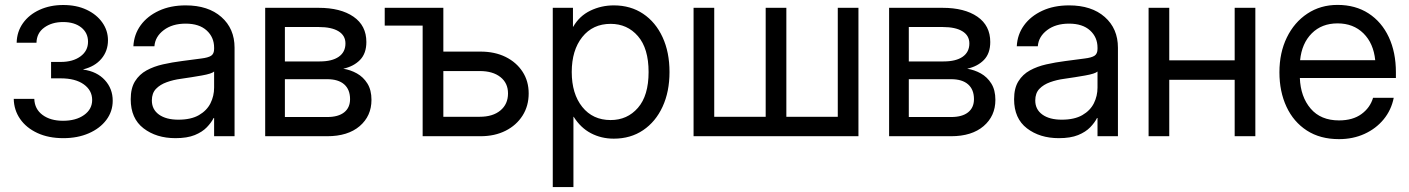

<svg xmlns="http://www.w3.org/2000/svg" viewBox="-20 -547 5659 771"><path d="M234.4 7.8Q174.8 7.8 130.1 -12.9Q85.4 -33.7 60.8 -69.3Q36.1 -105 35.2 -149.9H117.7Q119.1 -108.9 150.9 -85.4Q182.6 -62 232.9 -62Q285.2 -62 317.6 -85.2Q350.1 -108.4 350.1 -145.5Q350.1 -184.1 316.4 -208.3Q282.7 -232.4 224.1 -232.4H185.1V-298.3H224.1Q272.9 -298.3 303.2 -320.6Q333.5 -342.8 333.5 -379.4Q333.5 -415 306.2 -436.8Q278.8 -458.5 233.4 -458.5Q188.5 -458.5 158 -436.5Q127.4 -414.6 126.5 -375.5H46.9Q47.9 -419.9 72.3 -454.1Q96.7 -488.3 138.9 -507.6Q181.2 -526.9 233.9 -526.9Q287.6 -526.9 327.9 -507.8Q368.2 -488.8 390.9 -456.5Q413.6 -424.3 413.6 -385.3Q413.6 -342.3 387.2 -311Q360.8 -279.8 314.5 -268.6V-267.6Q369.6 -259.8 401.1 -225.3Q432.6 -190.9 432.6 -142.6Q432.6 -99.6 407 -65.4Q381.3 -31.2 336.4 -11.7Q291.5 7.8 234.4 7.8Z M684.6 7.8Q607.9 7.8 556.4 -31.7Q504.9 -71.3 504.9 -148.4Q504.9 -192.9 522.2 -220.7Q539.6 -248.5 568.6 -264.4Q597.7 -280.3 634.5 -288.6Q671.4 -296.9 710 -301.8Q759.3 -308.6 787.6 -312Q815.9 -315.4 827.9 -323.2Q839.8 -331.1 839.8 -350.6V-355.5Q839.8 -397.5 809.8 -424.8Q779.8 -452.1 725.6 -452.1Q671.9 -452.1 637.5 -426Q603 -399.9 600.1 -361.3H515.6Q518.1 -408.7 544.9 -445.6Q571.8 -482.4 618.2 -503.9Q664.6 -525.4 725.6 -525.4Q815.9 -525.4 868.9 -478.8Q921.9 -432.1 921.9 -355.5V0H839.8V-73.2H837.9Q828.6 -54.7 810.5 -35.9Q792.5 -17.1 762 -4.6Q731.4 7.8 684.6 7.8ZM696.3 -66.4Q747.1 -66.4 778.8 -84.7Q810.5 -103 825.2 -132.3Q839.8 -161.6 839.8 -195.3V-259.8Q830.6 -251 790.5 -243.9Q750.5 -236.8 706.1 -230.5Q676.3 -226.6 649.7 -217Q623 -207.5 606.4 -190.2Q589.8 -172.9 589.8 -143.6Q589.8 -107.4 618.4 -86.9Q647 -66.4 696.3 -66.4Z M1044.9 0V-515.6H1259.8Q1347.7 -515.6 1399.4 -480Q1451.2 -444.3 1451.2 -378.4Q1451.2 -332.5 1425.8 -306.4Q1400.4 -280.3 1358.4 -271Q1387.2 -266.6 1413.1 -252.2Q1439 -237.8 1455.3 -211.7Q1471.7 -185.5 1471.7 -146Q1471.7 -81.1 1424.3 -40.5Q1377 0 1293.9 0ZM1124 -77.1H1293.9Q1338.4 -77.1 1362.1 -95.9Q1385.7 -114.7 1385.7 -148.9Q1385.7 -187.5 1362.1 -208.3Q1338.4 -229 1293.9 -229H1124ZM1124 -300.3H1263.7Q1313.5 -300.3 1340.3 -319.1Q1367.2 -337.9 1367.2 -372.6Q1367.2 -404.3 1339.4 -421.4Q1311.5 -438.5 1259.8 -438.5H1124Z M1524.9 -444.3V-515.6H1760.3V-339.8H1909.7Q1966.8 -339.8 2010.3 -318.4Q2053.7 -296.9 2078.4 -259Q2103 -221.2 2103 -171.9Q2103 -121.6 2078.4 -82.8Q2053.7 -43.9 2010.3 -22Q1966.8 0 1909.7 0H1677.2V-444.3ZM1760.3 -261.7V-78.1H1906.7Q1959 -78.1 1989.5 -103.5Q2020 -128.9 2020 -171.9Q2020 -213.4 1989.5 -237.5Q1959 -261.7 1906.7 -261.7Z M2199.7 204.1V-515.6H2280.8V-439.5H2281.7Q2306.6 -482.9 2350.6 -504.2Q2394.5 -525.4 2444.8 -525.4Q2512.2 -525.4 2562.5 -491.7Q2612.8 -458 2640.6 -397.7Q2668.5 -337.4 2668.5 -257.8Q2668.5 -178.7 2640.6 -118.4Q2612.8 -58.1 2562.5 -24.2Q2512.2 9.8 2444.8 9.8Q2394.5 9.8 2353 -12Q2311.5 -33.7 2283.7 -78.1H2282.7V204.1ZM2432.1 -64.9Q2499 -64.9 2541.7 -114Q2584.5 -163.1 2584.5 -257.8Q2584.5 -352.5 2541.7 -401.9Q2499 -451.2 2432.1 -451.2Q2360.4 -451.2 2318.1 -398.2Q2275.9 -345.2 2275.9 -257.8Q2275.9 -170.4 2318.1 -117.7Q2360.4 -64.9 2432.1 -64.9Z M2765.1 -515.6H2848.1V-78.1H3054.7V-515.6H3137.7V-78.1H3344.2V-515.6H3427.2V0H2765.1Z M3550.3 0V-515.6H3765.1Q3853 -515.6 3904.8 -480Q3956.5 -444.3 3956.5 -378.4Q3956.5 -332.5 3931.2 -306.4Q3905.8 -280.3 3863.8 -271Q3892.6 -266.6 3918.5 -252.2Q3944.3 -237.8 3960.7 -211.7Q3977.1 -185.5 3977.1 -146Q3977.1 -81.1 3929.7 -40.5Q3882.3 0 3799.3 0ZM3629.4 -77.1H3799.3Q3843.8 -77.1 3867.4 -95.9Q3891.1 -114.7 3891.1 -148.9Q3891.1 -187.5 3867.4 -208.3Q3843.8 -229 3799.3 -229H3629.4ZM3629.4 -300.3H3769Q3818.8 -300.3 3845.7 -319.1Q3872.6 -337.9 3872.6 -372.6Q3872.6 -404.3 3844.7 -421.4Q3816.9 -438.5 3765.1 -438.5H3629.4Z M4231.9 7.8Q4155.3 7.8 4103.8 -31.7Q4052.2 -71.3 4052.2 -148.4Q4052.2 -192.9 4069.6 -220.7Q4086.9 -248.5 4116 -264.4Q4145 -280.3 4181.9 -288.6Q4218.8 -296.9 4257.3 -301.8Q4306.6 -308.6 4335 -312Q4363.3 -315.4 4375.2 -323.2Q4387.2 -331.1 4387.2 -350.6V-355.5Q4387.2 -397.5 4357.2 -424.8Q4327.1 -452.1 4272.9 -452.1Q4219.2 -452.1 4184.8 -426Q4150.4 -399.9 4147.5 -361.3H4063Q4065.4 -408.7 4092.3 -445.6Q4119.1 -482.4 4165.5 -503.9Q4211.9 -525.4 4272.9 -525.4Q4363.3 -525.4 4416.3 -478.8Q4469.2 -432.1 4469.2 -355.5V0H4387.2V-73.2H4385.3Q4376 -54.7 4357.9 -35.9Q4339.8 -17.1 4309.3 -4.6Q4278.8 7.8 4231.9 7.8ZM4243.7 -66.4Q4294.4 -66.4 4326.2 -84.7Q4357.9 -103 4372.6 -132.3Q4387.2 -161.6 4387.2 -195.3V-259.8Q4377.9 -251 4337.9 -243.9Q4297.9 -236.8 4253.4 -230.5Q4223.6 -226.6 4197 -217Q4170.4 -207.5 4153.8 -190.2Q4137.2 -172.9 4137.2 -143.6Q4137.2 -107.4 4165.8 -86.9Q4194.3 -66.4 4243.7 -66.4Z M4675.3 -515.6V-304.7H4938V-515.6H5021V0H4938V-226.6H4675.3V0H4592.3V-515.6Z M5356.9 11.7Q5281.2 11.7 5227.8 -22.9Q5174.3 -57.6 5146 -118.4Q5117.7 -179.2 5117.7 -256.8Q5117.7 -335.4 5147.5 -396.5Q5177.2 -457.5 5230 -492.4Q5282.7 -527.3 5351.1 -527.3Q5422.9 -527.3 5475.6 -493.2Q5528.3 -459 5556.9 -397.9Q5585.4 -336.9 5585.4 -256.8V-233.9H5199.7Q5202.6 -158.2 5243.2 -110.8Q5283.7 -63.5 5356.9 -63.5Q5412.1 -63.5 5447 -88.9Q5481.9 -114.3 5493.7 -154.3H5576.7Q5566.9 -105 5536.1 -67.6Q5505.4 -30.3 5459.2 -9.3Q5413.1 11.7 5356.9 11.7ZM5200.7 -305.2H5502.4Q5495.6 -373 5455.1 -413.1Q5414.6 -453.1 5351.1 -453.1Q5287.6 -453.1 5247.6 -413.1Q5207.5 -373 5200.7 -305.2Z"/></svg>

Font: Inter Display
Style: Regular
Weight: 400
Designer: Rasmus Andersson
Foundry: rsms
Version: Version 4.001;git-9221beed3